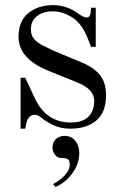

<svg xmlns="http://www.w3.org/2000/svg" viewBox="-20 -488 474 746"><path d="M184 85Q184 64 197.5 52Q211 40 231 40Q257 40 272.5 59Q288 78 288 106Q288 149 260.5 186Q233 223 196 238L186 227Q212 215 231.5 193.5Q251 172 251 152Q251 135 243 130Q237 126 219 126Q203 126 193.5 113Q184 100 184 85ZM52 -345Q52 -406 90 -437Q128 -468 186 -468Q239 -468 283 -436Q305 -420 316 -420Q330 -420 332 -438L334 -458H352V-306H334L320 -341Q297 -398 259.5 -421Q222 -444 185 -444Q148 -444 124 -425.5Q100 -407 100 -374Q100 -351 112.5 -336.5Q125 -322 146 -311.5Q167 -301 188 -291L296 -246Q343 -227 367.5 -197.5Q392 -168 392 -118Q392 -51 354 -19.5Q316 12 254 12Q216 12 188 -1.5Q160 -15 143.5 -28.5Q127 -42 117 -42Q89 -42 82 -8L78 12H60V-186H78L115 -107Q159 -12 255 -12Q301 -12 323.5 -34.5Q346 -57 346 -96Q346 -141 282 -167L168 -213Q52 -260 52 -345Z"/></svg>

Font: Old Standard TT
Style: Regular
Weight: 400
Designer: Alexey Kryukov <alexios@thessalonica.org.ru>
Version: Version 1.0